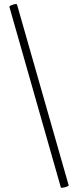

<svg xmlns="http://www.w3.org/2000/svg" viewBox="-20 -752 381 937"><path d="M63 -730 315 152Q317 156 298 161.5Q279 167 277 163L26 -718Q24 -723 42.5 -729Q61 -735 63 -730Z"/></svg>

Font: Cormorant SC
Style: Regular
Weight: 400
Designer: Christian Thalmann (Catharsis Fonts)
Foundry: Catharsis Fonts
Version: Version 4.000